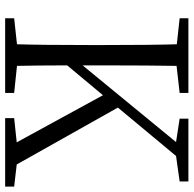

<svg xmlns="http://www.w3.org/2000/svg" viewBox="-23 -729 752 746"><g transform="rotate(90 353.0 -356.0)"><path d="M705 -35 619 -45 398 -438 586 -664 685 -678V-712H441V-678L532 -664L234 -301V-383C234 -510 235 -604 236 -666L341 -678V-712H51V-678L152 -667C154 -605 155 -510 155 -383V-329C155 -203 154 -109 152 -46L51 -35V0H341V-35L236 -46C235 -93 234 -158 234 -241L350 -380L533 -45L439 -35V0H705Z"/></g></svg>

Font: Noto Serif Tangut
Style: Regular
Weight: 400
Designer: YANG Xicheng
Foundry: Liu Zhao Studio
Version: Version 2.169